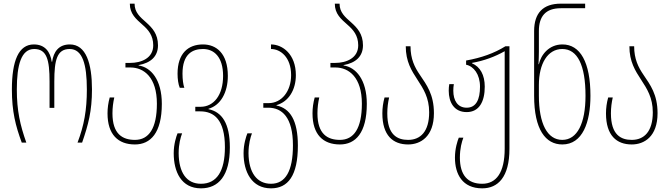

<svg xmlns="http://www.w3.org/2000/svg" viewBox="-20 -780 3661 1050"><path d="M99 0H124C90 -96 72 -175 72 -291C72 -425 96 -512 167 -512C236 -512 251 -453 251 -334V-190H277V-334C277 -453 292 -512 361 -512C431 -512 455 -429 455 -291C455 -178 440 -95 404 0H429C463 -98 483 -173 483 -291C483 -432 451 -537 362 -537C301 -537 273 -497 265 -442H263C255 -497 226 -537 165 -537C82 -537 45 -448 45 -291C45 -170 65 -92 99 0Z M718 10C803 10 865 -53 865 -212C865 -345 805 -412 738 -422V-424C805 -436 844 -472 844 -532C844 -595 812 -628 780 -657C746 -687 716 -712 716 -760H690C690 -704 724 -676 760 -644C791 -617 818 -586 818 -532C818 -461 751 -436 693 -436H666V-411H693C768 -411 838 -356 838 -213C838 -78 794 -15 718 -15C650 -15 595 -47 595 -160C595 -192 599 -220 605 -247H580C572 -218 568 -189 568 -160C568 -44 626 10 718 10Z M1079 250C1175 250 1237 181 1237 26C1237 -105 1194 -168 1120 -183V-185C1187 -204 1226 -275 1226 -365C1226 -488 1163 -537 1090 -537C1009 -537 951 -488 951 -377C951 -348 955 -319 963 -300H988C982 -317 978 -345 978 -377C978 -485 1033 -512 1090 -512C1151 -512 1200 -468 1200 -365C1200 -260 1149 -196 1077 -196H1048V-171H1075C1150 -171 1210 -126 1210 25C1210 156 1166 225 1079 225C1000 225 958 164 957 58C957 7 968 -30 976 -51H951C944 -34 930 8 930 58C930 159 971 250 1079 250Z M1462 250C1555 250 1609 181 1609 16C1609 -122 1566 -188 1492 -203V-205C1559 -224 1598 -289 1598 -369C1598 -484 1525 -537 1462 -537V-512C1513 -512 1572 -468 1572 -369C1572 -282 1521 -216 1449 -216H1420V-191H1447C1522 -191 1582 -139 1582 15C1582 156 1541 225 1462 225C1385 225 1340 164 1339 58C1339 7 1350 -30 1358 -51H1333C1326 -34 1312 8 1312 58C1312 159 1356 250 1462 250Z M1839 10C1924 10 1986 -53 1986 -212C1986 -345 1926 -412 1859 -422V-424C1926 -436 1965 -472 1965 -532C1965 -595 1933 -628 1901 -657C1867 -687 1837 -712 1837 -760H1811C1811 -704 1845 -676 1881 -644C1912 -617 1939 -586 1939 -532C1939 -461 1872 -436 1814 -436H1787V-411H1814C1889 -411 1959 -356 1959 -213C1959 -78 1915 -15 1839 -15C1771 -15 1716 -47 1716 -160C1716 -192 1720 -220 1726 -247H1701C1693 -218 1689 -189 1689 -160C1689 -44 1747 10 1839 10Z M2212 10C2280 10 2353 -33 2353 -161C2353 -264 2313 -316 2276 -371C2248 -412 2225 -457 2225 -527H2199C2199 -443 2231 -393 2263 -344C2295 -295 2327 -246 2327 -166C2327 -60 2279 -15 2212 -15C2153 -15 2098 -42 2098 -160C2098 -192 2102 -220 2108 -247H2083C2075 -218 2071 -189 2071 -160C2071 -39 2129 10 2212 10Z M2617 250C2703 250 2766 189 2766 34V-527H2744C2683 -489 2613 -464 2529 -449V-426C2570 -418 2605 -374 2605 -306C2605 -236 2584 -191 2532 -191C2483 -191 2459 -230 2459 -284C2459 -296 2460 -310 2462 -320H2437C2435 -309 2434 -297 2434 -284C2434 -221 2463 -167 2532 -167C2601 -167 2631 -225 2631 -306C2631 -370 2606 -415 2561 -434V-436C2628 -448 2687 -470 2740 -500V33C2740 164 2694 225 2617 225C2538 225 2495 178 2495 82C2495 31 2506 -6 2514 -27H2489C2482 -10 2468 32 2468 82C2468 173 2509 250 2617 250Z M3055 10C3166 10 3209 -111 3209 -256C3209 -440 3153 -537 3056 -537C2981 -537 2938 -479 2927 -429H2925C2926 -454 2927 -475 2927 -497V-610C2927 -691 2964 -735 3047 -735H3180V-760H3047C2950 -760 2901 -709 2901 -610V-256C2901 -71 2964 10 3055 10ZM3055 -15C2973 -15 2927 -104 2927 -257V-315C2927 -432 2975 -512 3055 -512C3138 -512 3182 -424 3182 -256C3182 -106 3137 -15 3055 -15Z M3435 10C3503 10 3576 -33 3576 -161C3576 -264 3536 -316 3499 -371C3471 -412 3448 -457 3448 -527H3422C3422 -443 3454 -393 3486 -344C3518 -295 3550 -246 3550 -166C3550 -60 3502 -15 3435 -15C3376 -15 3321 -42 3321 -160C3321 -192 3325 -220 3331 -247H3306C3298 -218 3294 -189 3294 -160C3294 -39 3352 10 3435 10Z"/></svg>

Font: Noto Sans Georgian ExtraCondensed Thin
Style: Regular
Weight: 100
Width: 2
Designer: Monotype Design Team, Akaki Razmadze
Foundry: Google LLC
Version: Version 2.005